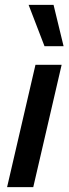

<svg xmlns="http://www.w3.org/2000/svg" viewBox="-20 -765 281 785"><path d="M232 -500 116 0H9L125 -500ZM199 -745 240 -576H162L97 -745Z"/></svg>

Font: Prodigy Sans Medium
Style: Italic
Weight: 500
Italic angle: -13°
Designer: Wei Huang
Foundry: Wei Huang
Version: Version 1.003; ttfautohint (v1.8.3)